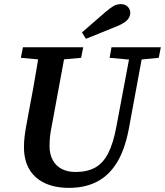

<svg xmlns="http://www.w3.org/2000/svg" viewBox="-20 -893 799 930"><path d="M212 -601 81 -613 91 -664H383L373 -613L240 -601ZM315 17Q246 17 197 -6Q148 -29 122 -73Q96 -117 96 -181Q96 -205 99 -230.5Q102 -256 107 -283L121 -359Q131 -410 140 -460.5Q149 -511 157.5 -562Q166 -613 174 -664H301L231 -285Q226 -261 223 -238Q220 -215 220 -185Q220 -147 235 -118.5Q250 -90 278.5 -75Q307 -60 346 -60Q402 -60 440.5 -81Q479 -102 504 -150.5Q529 -199 544 -281L616 -664H677L604 -269Q585 -168 546 -105Q507 -42 449 -12.5Q391 17 315 17ZM621 -603 511 -613 520 -664H759L749 -613L647 -603ZM377 -736Q406 -761 434.5 -786Q463 -811 491 -835Q516 -856 531 -864.5Q546 -873 566 -873Q586 -873 598.5 -860.5Q611 -848 611 -831Q611 -815 600 -800Q589 -785 554 -769Q515 -753 475.5 -737Q436 -721 396 -705Z"/></svg>

Font: Source Serif 4 18pt SemiBold
Style: Italic
Weight: 600
Italic angle: -12°
Designer: Frank Grießhammer
Foundry: Adobe Systems Incorporated
Version: Version 4.004;hotconv 1.0.116;makeotfexe 2.5.65601